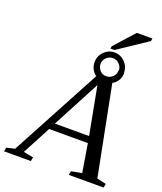

<svg xmlns="http://www.w3.org/2000/svg" viewBox="-226 -1091 1016 1203"><g transform="rotate(20 281.5 -490.0)"><path d="M485 -720 487 -719Q487 -690 474 -668Q461 -646 438 -634L555 -38L616 -25L611 1H379L384 -25L454 -38L423 -227H165L65 -38L131 -25L126 1H-53L-48 -25L7 -38L329 -639Q310 -652 299 -674Q289 -694 289 -720Q289 -760 318 -789Q347 -818 387 -818Q427 -818 456 -789Q485 -760 485 -720ZM355 -589 187 -271H415ZM448 -719 450 -720Q450 -745 432 -763Q414 -781 389 -781Q364 -781 346 -763Q328 -745 328 -720Q328 -697 345 -678Q361 -660 386 -660H389Q411 -660 430 -677Q448 -694 448 -719ZM353 -832 356 -848 475 -981H579L576 -963L380 -832Z"/></g></svg>

Font: Libra Serif Modern
Style: Italic
Weight: 400
Italic angle: -12°
Designer: Stefan Peev, Context Ltd
Foundry: Stefan Peev, Context Ltd
Version: Version 1.000